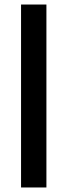

<svg xmlns="http://www.w3.org/2000/svg" viewBox="-20 -828 298 848"><path d="M73 -808H185V0H73Z"/></svg>

Font: EncodeSans
Style: Medium
Weight: 500
Designer: Pablo Impallari, Andres Torresi
Foundry: Pablo Impallari, Andres Torresi
Version: Version 1.000; ttfautohint (v1.4.1)